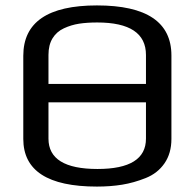

<svg xmlns="http://www.w3.org/2000/svg" viewBox="-20 -679 719 709"><path d="M613 -474V-166Q613 -113 587.5 -76Q562 -39 518 -21.5Q474 -4 431 3Q388 10 338 10Q66 10 66 -166V-473Q66 -659 338 -659Q613 -659 613 -474ZM519 -167V-301H159V-167Q159 -55 340 -55Q519 -55 519 -167ZM159 -476V-369H519V-476Q519 -596 339 -596Q301 -596 272 -591.5Q243 -587 216 -574.5Q189 -562 174 -537.5Q159 -513 159 -476Z"/></svg>

Font: Play
Style: Regular
Weight: 400
Designer: Jonas Hecksher
Foundry: Jonas Hecksher, Playtypeª, e-types AS
Version: Version 1.002